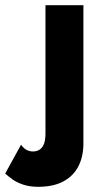

<svg xmlns="http://www.w3.org/2000/svg" viewBox="-114 -480 406 739"><path d="M-33 77 -94 188Q-83 198 -66.5 210Q-50 222 -25 230.5Q0 239 33 239Q91 239 129.5 218.5Q168 198 187.5 160.5Q207 123 207 72V-460H61V34Q61 58 55.5 73Q50 88 39 95.5Q28 103 13 103Q0 103 -11.5 97Q-23 91 -33 77Z"/></svg>

Font: Glinicke Jost Bold
Style: Bold
Weight: 700
Version: Version 3.710